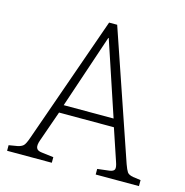

<svg xmlns="http://www.w3.org/2000/svg" viewBox="-104 -798 863 896"><g transform="rotate(15 327.5 -350.5)"><path d="M9 0V-27L51 -34Q69 -38 78 -46.5Q87 -55 98 -87L314 -701H353L564 -84Q573 -59 580 -48.5Q587 -38 609 -34L646 -29V0H437V-27L495 -34Q515 -37 518.5 -47.5Q522 -58 513 -83L462 -235H197L145 -87Q136 -62 141 -49Q146 -36 168 -34L225 -27V0ZM209 -274H450L331 -631H329Z"/></g></svg>

Font: Literata ExtraLight
Style: Regular
Weight: 250
Designer: Latin by Veronika Burian and Jose Scaglione. Greek by Irene Vlachou. Cyrillic by Vera Evstafieva.
Foundry: TypeTogether
Version: Version 3.103;gftools[0.9.29]